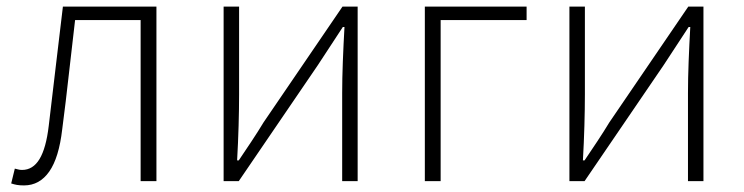

<svg xmlns="http://www.w3.org/2000/svg" viewBox="-20 -550 2258 583"><path d="M53 13Q40 13 31.5 11.5Q23 10 14 7L25 -38Q30 -37 35 -35.5Q40 -34 47 -34Q80 -34 100 -67Q120 -100 128 -168Q139 -259 149.5 -349.5Q160 -440 171 -530H455V0H407V-489H208Q198 -406 189 -324Q180 -242 169 -158Q159 -71 129.5 -29Q100 13 53 13Z M659 0V-530H706V-263Q706 -220 704.5 -168Q703 -116 700 -63H705Q722 -88 743.5 -120.5Q765 -153 780 -178L1020 -530H1066V0H1019V-267Q1019 -311 1021 -363Q1023 -415 1026 -468H1021Q1005 -443 983 -410Q961 -377 945 -352L705 0Z M1270 0V-530H1579V-489H1318V0Z M1709 0V-530H1756V-263Q1756 -220 1754.5 -168Q1753 -116 1750 -63H1755Q1772 -88 1793.5 -120.5Q1815 -153 1830 -178L2070 -530H2116V0H2069V-267Q2069 -311 2071 -363Q2073 -415 2076 -468H2071Q2055 -443 2033 -410Q2011 -377 1995 -352L1755 0Z"/></svg>

Font: Noto Sans SC ExtraLight
Style: Regular
Weight: 250
Designer: Ryoko NISHIZUKA 西塚涼子 (kana, bopomofo & ideographs); Paul D. Hunt (Latin, Greek & Cyrillic); Sandoll Communications 산돌커뮤니
Foundry: Adobe
Version: Version 2.004-H2;hotconv 1.0.118;makeotfexe 2.5.65603